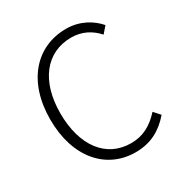

<svg xmlns="http://www.w3.org/2000/svg" viewBox="-174 -875 975 1022"><g transform="rotate(-30 313.5 -364.5)"><path d="M368 13C462 13 530 -26 586 -91L552 -129C500 -72 445 -41 371 -41C218 -41 123 -168 123 -367C123 -564 220 -688 374 -688C441 -688 493 -659 532 -615L566 -654C527 -700 460 -742 374 -742C189 -742 60 -598 60 -365C60 -132 188 13 368 13Z"/></g></svg>

Font: Noto Sans CJK JP Light
Style: Regular
Weight: 300
Designer: Ryoko NISHIZUKA (kana & ideographs); Paul D. Hunt (Latin, Greek & Cyrillic); Wenlong ZHANG (bopomofo); Sandoll Communica
Foundry: Adobe Systems Incorporated
Version: Version 1.004;PS 1.004;hotconv 1.0.82;makeotf.lib2.5.63406